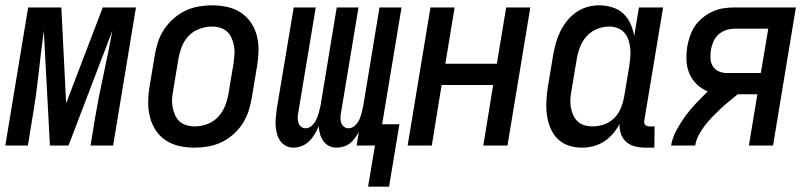

<svg xmlns="http://www.w3.org/2000/svg" viewBox="-29 -548 3049 723"><path d="M-9 0 77 -520H202L220 -159L358 -520H483L397 0H312L329 -104Q343 -186 361 -268Q379 -350 394 -432L229 0H159L136 -432Q125 -350 116 -268Q107 -186 93 -104L76 0Z M704 8Q675 8 647 2Q619 -4 596 -19Q573 -34 558 -56.5Q543 -79 536 -106Q529 -133 529 -162Q529 -191 534 -221L554 -341Q558 -365 566 -390Q574 -415 589 -437.5Q604 -460 624.5 -478Q645 -496 669 -507.5Q693 -519 718.5 -523.5Q744 -528 769 -528Q798 -528 826 -522Q854 -516 877 -501Q900 -486 915.5 -463.5Q931 -441 938 -414Q945 -387 944.5 -358Q944 -329 939 -299L919 -179Q915 -155 907 -130Q899 -105 884.5 -82.5Q870 -60 849.5 -42Q829 -24 805 -12.5Q781 -1 755 3.5Q729 8 704 8ZM705 -72Q728 -72 751 -80.5Q774 -89 791 -106.5Q808 -124 817.5 -147Q827 -170 831 -193L851 -313Q853 -329 854 -345Q855 -361 852 -376Q849 -391 843 -405Q837 -419 826 -429Q815 -439 800 -443.5Q785 -448 769 -448Q746 -448 722.5 -439.5Q699 -431 682 -413.5Q665 -396 656 -373Q647 -350 643 -327L623 -207Q620 -191 619 -175Q618 -159 621 -144Q624 -129 630 -115Q636 -101 647 -91Q658 -81 673.5 -76.5Q689 -72 705 -72Z M1436 155H1357L1383 0H1314L1322 -51Q1316 -40 1308 -28.5Q1300 -17 1289 -8.5Q1278 0 1264.5 4Q1251 8 1239 8Q1223 8 1210 1.5Q1197 -5 1188.5 -17Q1180 -29 1176 -43.5Q1172 -58 1171 -73Q1165 -58 1156.5 -43.5Q1148 -29 1136 -17Q1124 -5 1108 1.5Q1092 8 1077 8Q1061 8 1048 1.5Q1035 -5 1026.5 -17Q1018 -29 1014 -44Q1010 -59 1009 -74Q1008 -89 1009.5 -105Q1011 -121 1013 -137L1077 -520H1160L1094 -123Q1092 -113 1092 -103.5Q1092 -94 1095 -85Q1098 -76 1105 -70.5Q1112 -65 1122 -65Q1135 -65 1146 -75.5Q1157 -86 1162.5 -98.5Q1168 -111 1171.5 -124Q1175 -137 1178 -150L1239 -520H1321L1255 -123Q1253 -113 1253 -103.5Q1253 -94 1256 -85Q1259 -76 1266.5 -70.5Q1274 -65 1284 -65Q1297 -65 1308 -75.5Q1319 -86 1324.5 -98.5Q1330 -111 1333 -124Q1336 -137 1339 -150L1400 -520H1483L1410 -80H1475Z M1506 0 1592 -520H1683L1648 -308H1842L1877 -520H1968L1882 0H1791L1828 -228H1634L1597 0Z M2163 8Q2136 8 2112 0Q2088 -8 2070.5 -25.5Q2053 -43 2043.5 -66.5Q2034 -90 2030.5 -115.5Q2027 -141 2028.5 -167.5Q2030 -194 2034 -221L2054 -341Q2058 -363 2064 -385Q2070 -407 2080 -428Q2090 -449 2105 -468Q2120 -487 2139.5 -501Q2159 -515 2182 -521.5Q2205 -528 2227 -528Q2252 -528 2276.5 -520.5Q2301 -513 2318 -497Q2335 -481 2345 -459Q2355 -437 2359 -412L2377 -520H2468L2397 -93Q2396 -89 2397 -85Q2398 -81 2400.5 -78Q2403 -75 2407 -73.5Q2411 -72 2416 -72H2436L2435 8H2402Q2382 8 2363 3.5Q2344 -1 2330 -13Q2316 -25 2309.5 -43Q2303 -61 2304 -81Q2294 -62 2279 -44.5Q2264 -27 2245.5 -15Q2227 -3 2205.5 2.5Q2184 8 2163 8ZM2201 -72Q2223 -72 2244.5 -79Q2266 -86 2282.5 -102Q2299 -118 2308 -139Q2317 -160 2321 -182L2341 -302Q2343 -318 2344.5 -335Q2346 -352 2344 -368Q2342 -384 2337 -399Q2332 -414 2321.5 -425.5Q2311 -437 2296 -442.5Q2281 -448 2265 -448Q2242 -448 2219.5 -439Q2197 -430 2180.5 -412Q2164 -394 2155.5 -372Q2147 -350 2143 -327L2123 -207Q2120 -192 2119 -176Q2118 -160 2120.5 -144.5Q2123 -129 2129 -115.5Q2135 -102 2145.5 -91.5Q2156 -81 2171 -76.5Q2186 -72 2201 -72Z M2498 0Q2503 -29 2518 -57Q2533 -85 2551.5 -110.5Q2570 -136 2592 -159Q2614 -182 2636 -204Q2613 -213 2595 -230.5Q2577 -248 2567 -271Q2557 -294 2556 -320.5Q2555 -347 2559 -373Q2563 -394 2570 -414Q2577 -434 2589 -451.5Q2601 -469 2619 -483Q2637 -497 2656.5 -505.5Q2676 -514 2696.5 -517Q2717 -520 2737 -520H2968L2882 0H2791L2823 -193H2749Q2733 -180 2716 -166Q2699 -152 2683.5 -137.5Q2668 -123 2653 -107.5Q2638 -92 2625 -75Q2612 -58 2602 -39Q2592 -20 2589 0ZM2708 -273H2836L2864 -440H2738Q2722 -440 2706 -435Q2690 -430 2677 -418.5Q2664 -407 2657.5 -391.5Q2651 -376 2648 -361Q2646 -344 2646.5 -328Q2647 -312 2655 -299Q2663 -286 2677 -279.5Q2691 -273 2708 -273Z"/></svg>

Font: Iosevka Term Curly Medium
Style: Italic
Weight: 500
Italic angle: -9°
Designer: Belleve Invis
Foundry: Belleve Invis
Version: Version 32.3.0